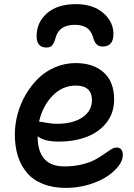

<svg xmlns="http://www.w3.org/2000/svg" viewBox="-20 -855 648 929"><path d="M348.1 -835Q429.7 -835 479.2 -792.5Q528.8 -750 528.8 -690.9Q528.8 -629.9 477.1 -629.9Q458 -629.9 447.3 -640.4Q436.5 -650.9 429.2 -678.2Q412.1 -734.9 342.8 -734.9Q268.6 -734.9 251 -678.2Q242.2 -647.5 232.9 -636.2Q223.6 -625 205.1 -625Q157.2 -625 157.2 -680.2Q157.2 -747.1 207.5 -791Q257.8 -835 348.1 -835ZM299.8 54.2Q236.3 54.2 188.2 35.2Q140.1 16.1 110.6 -18.8Q81.1 -53.7 66.4 -100.3Q51.8 -147 51.8 -204.1Q51.8 -252.9 64.9 -302.2Q78.1 -351.6 103.8 -396Q129.4 -440.4 164.3 -474.9Q199.2 -509.3 246.6 -529.5Q293.9 -549.8 346.2 -549.8Q431.6 -549.8 481.9 -504.4Q532.2 -459 532.2 -373Q532.2 -308.6 495.4 -261.7Q458.5 -214.8 398.7 -192.4Q338.9 -169.9 264.2 -169.9Q192.9 -169.9 162.1 -195.8Q162.1 -49.8 291 -49.8Q337.4 -49.8 376.2 -59.3Q415 -68.8 439.2 -82Q463.4 -95.2 482.2 -108.6Q501 -122.1 516.4 -131.6Q531.7 -141.1 543.9 -141.1Q574.2 -141.1 574.2 -104Q574.2 -78.1 552.5 -50.3Q530.8 -22.5 494.6 0.7Q458.5 23.9 406.7 39.1Q355 54.2 299.8 54.2ZM170.9 -266.1Q177.7 -266.1 204.6 -261Q231.4 -255.9 253.9 -255.9Q333 -255.9 378.9 -287.1Q424.8 -318.4 424.8 -370.1Q424.8 -440.9 346.2 -440.9Q282.2 -440.9 234.1 -391.4Q186 -341.8 168.9 -266.1Z"/></svg>

Font: Shantell Sans Irregular
Style: Regular
Weight: 500
Designer: Stephen Nixon, Anya Danilova, Shantell Martin
Foundry: Arrow Type
Version: Version 1.006;[9816181b4]